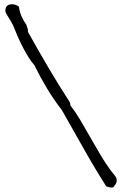

<svg xmlns="http://www.w3.org/2000/svg" viewBox="-20 -758 565 889"><path d="M504.9 108.4Q501 110.4 496.1 110.4Q492.2 110.4 488.3 109.4Q477.5 107.4 471.7 104.5Q417 18.6 367.2 -70.3Q317.4 -159.2 266.6 -248Q229.5 -295.9 198.2 -347.7Q167 -399.4 138.7 -457Q126 -470.7 112.8 -491.7Q99.6 -512.7 86.9 -537.1Q74.2 -561.5 62.5 -587.9Q50.8 -614.3 41 -639.6Q37.1 -648.4 31.2 -658.2Q25.4 -668 19.5 -677.2Q13.7 -686.5 9.3 -694.3Q4.9 -702.1 4.9 -708Q4.9 -732.4 25.4 -737.3Q30.3 -738.3 36.1 -738.3Q51.8 -738.3 67.4 -727.5Q71.3 -701.2 80.6 -680.7Q89.8 -660.2 102.5 -642.6Q104.5 -633.8 107.4 -627.9Q109.4 -623 109.4 -615.2V-610.4Q156.2 -526.4 203.6 -445.8Q251 -365.2 301.8 -287.1Q305.7 -281.2 305.7 -273.4V-270.5Q329.1 -240.2 351.6 -202.6Q374 -165 396.5 -125Q418.9 -85 442.4 -45.4Q465.8 -5.9 491.2 29.3Q499 40 506.8 48.8Q514.6 57.6 518.6 66.4Q520.5 71.3 520.5 77.1Q520.5 81.1 519.5 85Q516.6 95.7 504.9 108.4Z"/></svg>

Font: Crafty Girls
Style: Regular
Weight: 400
Designer: Crystal Kluge
Foundry: Font Diner, Inc DBA Tart Workshop
Version: Version 1.001